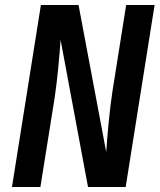

<svg xmlns="http://www.w3.org/2000/svg" viewBox="-20 -750 640 770"><path d="M28 0H142L199 -357C210 -428 219 -532 223 -590L333 0H484L600 -730H486L431 -384C420 -314 410 -203 406 -140L295 -730H144Z"/></svg>

Font: JetBrains Mono
Style: Bold Italic
Weight: 558
Italic angle: -9°
Monospace: yes
Designer: Philipp Nurullin, Konstantin Bulenkov
Foundry: JetBrains
Version: Version 2.305